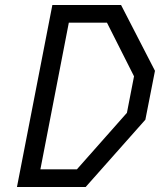

<svg xmlns="http://www.w3.org/2000/svg" viewBox="-20 -750 660 770"><path d="M48 0H323.5L563 -270L601.5 -466L465.5 -730H190ZM142 -71 256 -659H409L517.5 -444L489 -297.5L288.5 -71Z"/></svg>

Font: Monaspace Krypton Light
Style: Italic
Weight: 300
Italic angle: -11°
Designer: Riley Cran & the Lettermatic Team
Foundry: Lettermatic
Version: Version 1.101 (Monaspace Krypton)